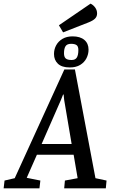

<svg xmlns="http://www.w3.org/2000/svg" viewBox="-68 -1036 619 1056"><path d="M-48 0 -43 -43 13 -56 286 -654H344L457 -56L518 -43L514 0H285L289 -43L359 -56L337 -185H135L79 -58L154 -43L149 0ZM161 -244H326L285 -486L282 -516H279L267 -486ZM316 -665Q272 -665 250.5 -685.5Q229 -706 229 -739Q229 -765 241 -787Q253 -809 276 -822.5Q299 -836 331 -836Q373 -836 396 -816.5Q419 -797 419 -763Q419 -738 407.5 -715.5Q396 -693 373 -679Q350 -665 316 -665ZM326 -706Q346 -706 354.5 -719.5Q363 -733 363 -761Q363 -781 353 -788Q343 -795 323 -795Q301 -795 292.5 -782Q284 -769 284 -743Q284 -723 293.5 -714.5Q303 -706 326 -706ZM279 -858 256 -897 430 -1016Q445 -1009 455.5 -994.5Q466 -980 466 -962Q466 -945 454.5 -933.5Q443 -922 417 -912Z"/></svg>

Font: Faustina Light Medium
Style: Italic
Weight: 500
Italic angle: -8°
Version: Version 1.200